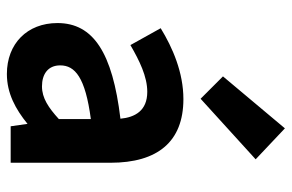

<svg xmlns="http://www.w3.org/2000/svg" viewBox="-165 -672 848 558"><g transform="rotate(90 259.0 -393.0)"><path d="M47 -136C47 -48 107 11 195 11C251 11 297 -14 340 -49L347 0H453V-290C453 -427 392 -502 268 -502C191 -502 119 -471 62 -436L111 -348C156 -374 202 -397 247 -397C302 -397 321 -361 325 -319C133 -296 47 -240 47 -136ZM267 -552 443 -712 353 -797 202 -617ZM170 -144C170 -187 205 -217 326 -233V-140C293 -110 265 -91 231 -91C196 -91 170 -108 170 -144Z"/></g></svg>

Font: Source Sans Pro SemBd
Style: Regular
Weight: 700
Designer: Paul D. Hunt
Foundry: Adobe Systems Incorporated
Version: Version 2.020;PS 2.0;hotconv 1.0.86;makeotf.lib2.5.63406